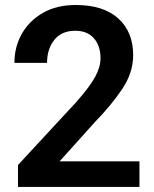

<svg xmlns="http://www.w3.org/2000/svg" viewBox="-20 -741 611 761"><path d="M532.7 -101.6V0H51.3V-86.9L282.2 -336.4Q336.4 -397.9 357.4 -436.8Q378.4 -475.6 378.4 -509.8Q378.4 -559.1 352.3 -589.1Q326.2 -619.1 278.3 -619.1Q224.1 -619.1 195.3 -583Q166.5 -546.9 166.5 -491.7H37.1Q37.1 -554.7 66.4 -606.7Q95.7 -658.7 150.1 -689.9Q204.6 -721.2 280.3 -721.2Q390.1 -721.2 449 -667.7Q507.8 -614.3 507.8 -522.5Q507.8 -453.6 465.3 -389.6Q422.9 -325.7 355 -255.9L216.3 -101.6Z"/></svg>

Font: Vazirmatn UI SemiBold
Style: Regular
Weight: 600
Designer: Saber Rastikerdar
Foundry: Saber Rastikerdar
Version: Version 33.003